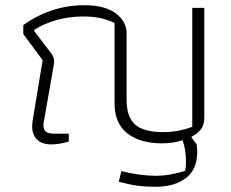

<svg xmlns="http://www.w3.org/2000/svg" viewBox="-20 -542 885 734"><path d="M434 153 444 112Q513 130 577 130Q605 130 634.5 124.5Q664 119 688 111Q691 96 691 76Q691 31 678 -6Q642 6 600 6Q515 6 466.5 -32.5Q418 -71 418 -146V-454Q391 -467 363 -473Q335 -479 297 -479Q246 -479 197 -465.5Q148 -452 111 -428V-423L176 -338Q187 -324 187 -307Q187 -302 185 -290L149 -85Q146 -73 146 -63Q146 -46 155.5 -38.5Q165 -31 187 -31H243V-1Q208 10 175 10Q141 10 122 -8Q103 -26 103 -59Q103 -66 105 -82L143 -312L69 -412V-446Q175 -522 303 -522Q381 -522 422.5 -491Q464 -460 464 -415V-160Q464 -94 497 -65.5Q530 -37 602 -37Q635 -37 661 -42Q687 -47 715 -57V-512H761V-93Q761 -66 749.5 -49.5Q738 -33 712 -19V-17L732 10Q734 30 734 39Q734 106 690.5 139Q647 172 575 172Q538 172 507 168Q476 164 434 153Z"/></svg>

Font: Athiti Light
Style: Regular
Weight: 300
Designer: CadsonDemak Team
Foundry: CadsonDemak
Version: Version 1.033